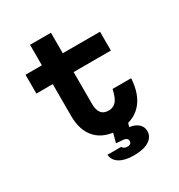

<svg xmlns="http://www.w3.org/2000/svg" viewBox="-225 -922 1201 1290"><g transform="rotate(-30 375.0 -277.5)"><path d="M364 -774V-615H653V-469H364V-222Q364 -175 382.5 -151Q401 -127 439 -127Q477 -127 499 -153Q521 -179 534 -240H678Q671 -115 608 -48Q545 19 436 19Q323 19 262.5 -44Q202 -107 202 -222V-469H75V-615H202V-774ZM400 -20H520L502 38Q546 44 570.5 66Q595 88 595 122Q595 167 553 193Q511 219 437 219Q367 219 326.5 194.5Q286 170 283 126H389Q393 135 403 140.5Q413 146 427 146Q443 146 451 139Q459 132 459 120Q459 108 450 100.5Q441 93 426 92L371 88Z"/></g></svg>

Font: Martian Mono SemiExpanded
Style: Bold
Weight: 700
Width: 6
Designer: Roman Shamin
Foundry: Evil Martians
Version: Version 1.000